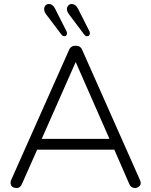

<svg xmlns="http://www.w3.org/2000/svg" viewBox="-20 -941 760 966"><path d="M189.9 -242.2H530.8L360.8 -628.9ZM660.2 4.9Q638.7 4.9 630.9 -14.2L555.2 -188H167L89.8 -14.2Q81.1 4.9 65.4 4.9Q33.2 4.9 33.2 -22Q33.2 -28.8 35.2 -33.2L327.1 -689Q335.9 -710.9 360.8 -710.9Q385.7 -710.9 394 -689L685.1 -33.2Q688 -26.9 688 -18.3Q688 -9.8 679 -2.4Q669.9 4.9 660.2 4.9ZM432.1 -773.4Q432.1 -758.8 417 -758.8Q410.2 -758.8 403.8 -767.1L327.1 -869.1Q307.6 -896 324.2 -913.6Q331.1 -920.9 340.3 -920.9Q359.9 -920.9 372.1 -897.9L430.2 -783.2Q432.1 -780.3 432.1 -773.4ZM316.9 -773.9Q316.9 -758.8 303.2 -758.8Q295.4 -758.8 289.1 -767.1L211.9 -869.1Q202.1 -882.3 202.1 -894.3Q202.1 -906.2 209 -913.6Q215.8 -920.9 225.6 -920.9Q245.1 -920.9 256.8 -897.9L314.9 -783.2Q316.9 -780.3 316.9 -773.9Z"/></svg>

Font: Nunito-Light
Style: Regular
Weight: 300
Designer: Vernon Adams
Foundry: newtypography
Version: Version 3.000